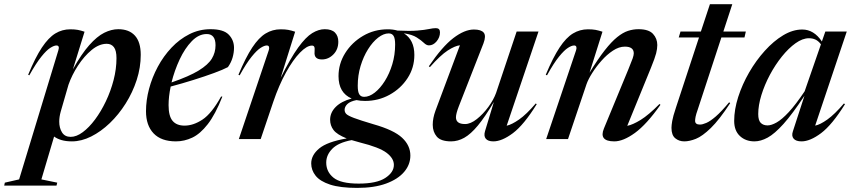

<svg xmlns="http://www.w3.org/2000/svg" viewBox="-107 -662 4060 914"><path d="M165.5 207.5 162 221.5H-87L-84 207.5L-16 192L170.5 -421.5Q178.5 -445.5 161.5 -445.5Q150.5 -445.5 132.5 -434.2Q114.5 -423 89.8 -392.2Q65 -361.5 32.5 -303.5L27 -306Q61 -388.5 92.5 -435.8Q124 -483 156.5 -502.8Q189 -522.5 227.5 -522.5Q248.5 -522.5 263.2 -519.8Q278 -517 295.5 -511L240 -332Q281 -405.5 318 -447.2Q355 -489 389.2 -506Q423.5 -523 456 -523Q507.5 -523 535.2 -492.5Q563 -462 563 -401Q563 -341 543.8 -281.5Q524.5 -222 491.2 -169.2Q458 -116.5 415.8 -76Q373.5 -35.5 327 -12.2Q280.5 11 235.5 11Q207.5 11 186.5 5Q165.5 -1 150.5 -12L90 192ZM182 -130.5Q175 -105.5 175 -83Q175 -53 188.2 -31.8Q201.5 -10.5 229.5 -10.5Q257 -10.5 287 -32.8Q317 -55 345.5 -93.2Q374 -131.5 397 -179.8Q420 -228 433.8 -281Q447.5 -334 447.5 -385Q447.5 -421.5 435.2 -437.5Q423 -453.5 401 -453.5Q365 -453.5 329.2 -424Q293.5 -394.5 264.2 -349.5Q235 -304.5 219 -258.5Z M951.5 -202Q918 -117 882 -70.8Q846 -24.5 808.2 -6.8Q770.5 11 730.5 11Q660.5 11 624.2 -27Q588 -65 588 -132.5Q588 -184.5 602.5 -239Q617 -293.5 644.2 -344.2Q671.5 -395 709.5 -435.2Q747.5 -475.5 794.5 -499.2Q841.5 -523 895.5 -523Q957 -523 982 -497Q1007 -471 1007 -434.5Q1007 -411.5 1000.2 -388Q993.5 -364.5 978 -342.5Q955.5 -330.5 912 -314.5Q868.5 -298.5 814.2 -281.5Q760 -264.5 705.5 -250Q695.5 -202 695.5 -161.5Q695.5 -109.5 714.5 -86.8Q733.5 -64 771.5 -64Q813.5 -64 857 -92.8Q900.5 -121.5 945.5 -202.5ZM877 -500Q839 -500 806 -466Q773 -432 748.2 -379Q723.5 -326 709.5 -269.5Q793.5 -298.5 838.8 -326.2Q884 -354 901.5 -383Q919 -412 919 -446.5Q919 -500 877 -500Z M1172 -421.5Q1175.5 -431 1173.8 -438.2Q1172 -445.5 1163 -445.5Q1151.5 -445.5 1133.8 -434.2Q1116 -423 1091 -392.2Q1066 -361.5 1034 -303.5L1028 -306Q1062.5 -388.5 1093.8 -435.8Q1125 -483 1157.8 -502.8Q1190.5 -522.5 1229 -522.5Q1250.5 -522.5 1265.2 -519.8Q1280 -517 1298 -511L1229 -291Q1276 -385.5 1312.5 -435.8Q1349 -486 1379.5 -504.5Q1410 -523 1439 -523Q1472 -523 1487.8 -506.8Q1503.5 -490.5 1503.5 -463.5Q1503.5 -426.5 1480 -402.8Q1456.5 -379 1425.5 -379Q1387 -379 1390.5 -415Q1392 -433.5 1389 -439.2Q1386 -445 1378 -445Q1353.5 -445 1320.8 -411.2Q1288 -377.5 1254.5 -317.2Q1221 -257 1194 -177.5L1134 0H1030Z M1593.5 232.5Q1512.5 232.5 1464.5 216.8Q1416.5 201 1395.5 174.5Q1374.5 148 1374.5 116Q1374.5 76.5 1412.5 44.8Q1450.5 13 1543.5 -3Q1497 -21.5 1480.8 -43Q1464.5 -64.5 1464.5 -92Q1464.5 -126 1491 -152.8Q1517.5 -179.5 1567 -193Q1504.5 -220 1504.5 -299.5Q1504.5 -358.5 1536.2 -409.2Q1568 -460 1621.2 -491.2Q1674.5 -522.5 1739 -522.5Q1764 -522.5 1785 -516.5Q1844.5 -513.5 1879.8 -516.5Q1915 -519.5 1935 -523.8Q1955 -528 1968 -528Q1987.5 -528 1987.5 -508Q1987.5 -484.5 1971.5 -465.2Q1955.5 -446 1935 -446Q1923 -446 1911 -457.8Q1899 -469.5 1877.2 -483.5Q1855.5 -497.5 1815.5 -503.5Q1865.5 -472 1865.5 -400.5Q1865.5 -339.5 1833.2 -290Q1801 -240.5 1747.8 -211Q1694.5 -181.5 1631 -181.5Q1609 -181.5 1590 -185.5Q1560 -179.5 1546.8 -166.8Q1533.5 -154 1533.5 -139Q1533.5 -128 1541.2 -119.8Q1549 -111.5 1578 -100.5Q1607 -89.5 1671 -70.5Q1768 -43 1807.2 -6.2Q1846.5 30.5 1846.5 78.5Q1846.5 121.5 1817 156.2Q1787.5 191 1731 211.8Q1674.5 232.5 1593.5 232.5ZM1626.5 -201Q1651 -201 1677 -221.2Q1703 -241.5 1725 -276.5Q1747 -311.5 1760.5 -356.2Q1774 -401 1774 -450Q1774 -479.5 1766.5 -491.2Q1759 -503 1743.5 -503Q1719 -503 1693 -482.8Q1667 -462.5 1645 -427.5Q1623 -392.5 1609.5 -347.8Q1596 -303 1596 -254Q1596 -224.5 1603.5 -212.8Q1611 -201 1626.5 -201ZM1446 112Q1446 156 1480.8 184Q1515.5 212 1600.5 212Q1686 212 1727 185.2Q1768 158.5 1768 123Q1768 91.5 1733 65.2Q1698 39 1607.5 16.5Q1585.5 11 1567 5Q1503.5 17 1474.8 46.2Q1446 75.5 1446 112Z M2202 -38 2244 -176.5Q2202 -105.5 2168 -64.5Q2134 -23.5 2103.2 -6.2Q2072.5 11 2040.5 11Q1991.5 11 1972.2 -11.8Q1953 -34.5 1953 -68Q1953 -99.5 1966 -135L2082.5 -446.5Q2059 -444 2024.2 -421.5Q1989.5 -399 1939.5 -342.5L1934.5 -346.5Q1998 -440 2051.2 -480.8Q2104.5 -521.5 2149 -521.5Q2183.5 -521.5 2195.8 -506.5Q2208 -491.5 2194.5 -455.5L2077 -155.5Q2063.5 -120.5 2063.5 -103.5Q2063.5 -71.5 2107 -71.5Q2133 -71.5 2163 -95.2Q2193 -119 2218 -153.2Q2243 -187.5 2254.5 -219.5L2352.5 -512H2456.5L2305 -63.5Q2329.5 -69 2364.2 -93.2Q2399 -117.5 2443.5 -169.5L2448 -166Q2387 -67.5 2334.8 -28.2Q2282.5 11 2241.5 11Q2216 11 2205.5 -1.8Q2195 -14.5 2202 -38Z M2497 -303.5 2491 -306Q2525.5 -388.5 2556.8 -435.8Q2588 -483 2620.8 -502.8Q2653.5 -522.5 2692 -522.5Q2713.5 -522.5 2728.2 -519.8Q2743 -517 2761 -511L2699.5 -316Q2740 -382 2772 -422.8Q2804 -463.5 2831 -485.2Q2858 -507 2882.5 -515Q2907 -523 2932.5 -523Q2981 -523 3001.5 -500.8Q3022 -478.5 3022 -447.5Q3022 -430 3016.5 -408.2Q3011 -386.5 2991.5 -338.5L2879 -63Q2905 -68 2942.8 -91.2Q2980.5 -114.5 3032.5 -167L3037 -163Q2971 -69.5 2915.5 -29.2Q2860 11 2817.5 11Q2742.5 11 2768 -50.5L2884.5 -332.5Q2899.5 -369 2904.8 -384.2Q2910 -399.5 2910 -408Q2910 -440 2867.5 -440Q2839.5 -440 2810.8 -421Q2782 -402 2756.5 -373.2Q2731 -344.5 2712 -314.2Q2693 -284 2685 -261L2597 0H2493L2635 -421.5Q2638.5 -431 2636.8 -438.2Q2635 -445.5 2626 -445.5Q2614.5 -445.5 2596.8 -434.2Q2579 -423 2554 -392.2Q2529 -361.5 2497 -303.5Z M3215 -142Q3206.5 -118 3204.2 -106Q3202 -94 3202 -87Q3202 -69 3225 -69Q3237 -69 3255.2 -76.8Q3273.5 -84.5 3300 -107.2Q3326.5 -130 3364 -175L3369 -171Q3317 -91.5 3276.8 -52.5Q3236.5 -13.5 3205.8 -1.2Q3175 11 3150.5 11Q3125.5 11 3107.5 -3.8Q3089.5 -18.5 3089.5 -53.5Q3089.5 -65 3093 -86Q3096.5 -107 3111 -150.5L3220.5 -483.5H3124L3132.5 -512H3229.5L3272.5 -642H3379L3336.5 -512H3443.5L3437 -483.5H3327Z M3667.5 -37 3722.5 -206Q3665 -119 3622.8 -72Q3580.5 -25 3547.5 -7Q3514.5 11 3484.5 11Q3442.5 11 3415.2 -14.5Q3388 -40 3388 -86.5Q3388 -140.5 3407.2 -200.5Q3426.5 -260.5 3459.2 -317.2Q3492 -374 3533.8 -420.2Q3575.5 -466.5 3621.2 -494Q3667 -521.5 3712 -521.5Q3767.5 -521.5 3805.5 -464.5L3822 -512H3924L3773.5 -64Q3797 -68.5 3831.5 -93Q3866 -117.5 3910.5 -169.5L3915.5 -166Q3854 -67.5 3801.8 -28.2Q3749.5 11 3708.5 11Q3682 11 3671 -2Q3660 -15 3667.5 -37ZM3502.5 -119Q3502.5 -89 3514.5 -77Q3526.5 -65 3547 -65Q3565 -65 3590 -79Q3615 -93 3648 -128.5Q3681 -164 3723.5 -227.5L3801 -451Q3789 -467 3775 -473.5Q3761 -480 3744 -480Q3713.5 -480 3680.2 -456.2Q3647 -432.5 3615.2 -393Q3583.5 -353.5 3558 -305.8Q3532.5 -258 3517.5 -209.2Q3502.5 -160.5 3502.5 -119Z"/></svg>

Font: Newsreader Display Medium
Style: Italic
Weight: 500
Italic angle: -17°
Designer: Hugues Gentile
Foundry: Production Type
Version: Version 1.001